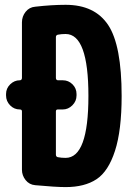

<svg xmlns="http://www.w3.org/2000/svg" viewBox="-20 -760 540 790"><path d="M250 -110.4Q343.8 -110.4 343.8 -365.2Q343.8 -620.1 250 -620.1Q232.4 -620.1 217.8 -617.2Q210 -615.2 210 -607.4V-439.5Q210 -430.7 217.8 -429.7H238.3Q261.7 -429.7 278.3 -413.1Q294.9 -396.5 294.9 -373V-367.2Q294.9 -343.8 277.8 -326.7Q260.7 -309.6 238.3 -309.6H217.8Q210 -309.6 210 -301.8V-124Q210 -115.2 217.8 -113.3Q232.4 -110.4 250 -110.4ZM250 -740.2Q370.1 -740.2 425.3 -656.7Q480.5 -573.2 480.5 -365.2Q480.5 -223.6 453.1 -139.2Q425.8 -54.7 377 -22.5Q328.1 9.8 250 9.8Q209 9.8 125 2Q100.6 0 85.4 -19Q70.3 -38.1 70.3 -61.5V-301.8Q70.3 -309.6 61.5 -309.6Q38.1 -309.6 21.5 -326.7Q4.9 -343.8 4.9 -367.2V-373Q4.9 -396.5 22 -413.1Q39.1 -429.7 61.5 -429.7Q69.3 -429.7 70.3 -438.5V-668Q70.3 -692.4 85.4 -711.4Q100.6 -730.5 125 -732.4Q192.4 -740.2 250 -740.2Z"/></svg>

Font: Rounded Mgen+ 1m bold
Style: Bold
Weight: 700
Designer: [Source Han Sans]
Ryoko NISHIZUKA  (kana & ideographs); Paul D. Hunt (Latin, Greek & Cyrillic); Wenlong ZHANG  (bopomofo
Version: Version 1.059.20150602